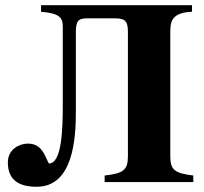

<svg xmlns="http://www.w3.org/2000/svg" viewBox="-20 -696 778 734"><path d="M137 -676V-651C207 -645 220 -629 220 -595V-297C220 -205 217 -71 167 -71C167 -71 162 -79 158 -89C146 -115 132 -147 86 -147C55 -147 10 -126 10 -75C10 -9 51 18 120 18C260 18 270 -166 270 -269V-572C270 -614 278 -626 313 -626H419C461 -626 469 -613 469 -572V-99C469 -47 453 -33 380 -25V0H719V-25C647 -34 631 -46 631 -100V-575C631 -615 638 -648 714 -651V-676Z"/></svg>

Font: XITS Math
Style: Bold
Weight: 700
Designer: MicroPress Inc., with final additions and corrections provided by Coen Hoffman, Elsevier (retired)
Version: Version 1.105